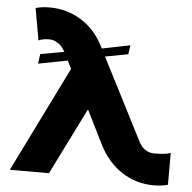

<svg xmlns="http://www.w3.org/2000/svg" viewBox="-53 -779 844 845"><g transform="rotate(5 369.5 -357.0)"><path d="M20 0 250 -466 232 -501 103 -476 109 -519 214 -538 207 -549Q196 -566 179 -576.5Q162 -587 143 -587Q114 -587 96 -578L71 -719Q97 -727 133 -727Q210 -727 273 -687.5Q336 -648 372 -576L377 -567L501 -592L495 -552L394 -533L578 -173Q589 -151 606.5 -139Q624 -127 647 -127Q701 -127 719 -136V5Q693 13 657 13Q579 13 516 -28Q453 -69 415 -143L341 -292H338L193 0Z"/></g></svg>

Font: Non Bureau Extended
Style: Bold
Weight: 700
Width: 7
Designer: Jona Saucedo
Foundry: Non Foundry
Version: Version 1.000; ttfautohint (v1.8.4)